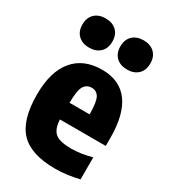

<svg xmlns="http://www.w3.org/2000/svg" viewBox="-197 -892 880 997"><g transform="rotate(30 243.0 -393.0)"><path d="M297 10.5Q153 10.5 88.5 -56.8Q24 -124 24 -276.5Q24 -413.5 83.8 -485.2Q143.5 -557 254.5 -557Q359.5 -557 413.2 -484.8Q467 -412.5 467 -271.5V-223.5H192Q195 -165.5 222.5 -143.5Q250 -121.5 318 -121.5Q347.5 -121.5 378 -126.2Q408.5 -131 440.5 -139.5V-7.5Q401.5 1.5 367.5 6Q333.5 10.5 297 10.5ZM254 -449Q224 -449 208.2 -424.2Q192.5 -399.5 192 -323.5H312.5Q312 -399.5 297.2 -424.2Q282.5 -449 254 -449ZM364 -622Q323 -622 298.5 -645.2Q274 -668.5 274 -709.5Q274 -750.5 298.5 -773.8Q323 -797 364 -797Q404.5 -797 429 -773.8Q453.5 -750.5 453.5 -709.5Q453.5 -668.5 429 -645.2Q404.5 -622 364 -622ZM136 -622Q95.5 -622 71 -645.2Q46.5 -668.5 46.5 -709.5Q46.5 -750.5 71 -773.8Q95.5 -797 136 -797Q177 -797 201.5 -773.8Q226 -750.5 226 -709.5Q226 -668.5 201.5 -645.2Q177 -622 136 -622Z"/></g></svg>

Font: Encode Sans Condensed ExtraBold
Style: Regular
Weight: 800
Width: 3
Designer: Multiple Designers
Foundry: Impallari Type
Version: Version 3.000; ttfautohint (v1.8.3) -l 8 -r 50 -G 200 -x 14 